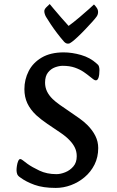

<svg xmlns="http://www.w3.org/2000/svg" viewBox="-20 -909 574 942"><path d="M253.7 13Q191.1 13 149.2 -2.2Q107.3 -17.4 79.6 -38.2Q67.5 -46 64.3 -55.1Q61.1 -64.3 61.1 -73.9Q61.1 -83.5 63.1 -96.2Q65.1 -109 69.3 -118.9Q73.6 -128.7 79.5 -128.7Q84.1 -128.7 92.5 -122.1Q100.9 -115.5 114.8 -105.1Q136.5 -89.5 173.2 -72Q209.8 -54.6 256.9 -54.6Q276.9 -54.6 300 -63.8Q323.2 -73 339.8 -92.3Q356.5 -111.5 356.5 -142.5Q356.5 -165.4 347.5 -184.2Q338.5 -203 322.3 -219.9Q304.7 -239.2 274.6 -259.3Q244.5 -279.5 212.8 -301Q181.2 -322.5 157.5 -344.1Q128.6 -371.5 114.1 -402.4Q99.7 -433.4 99.7 -471.6Q99.7 -519 120.8 -560.3Q141.8 -601.5 185 -626.8Q228.2 -652 292.3 -652Q333.4 -652 377.9 -639.2Q422.4 -626.3 453.8 -597.6Q462.8 -591.2 465.4 -583Q467.9 -574.8 467.9 -565.5Q467.9 -541.7 463.5 -528.3Q459.1 -514.8 450.2 -514.8Q445.2 -514.8 438.3 -519.7Q431.4 -524.6 422.4 -532.1Q409.5 -542.8 391.2 -555.5Q372.8 -568.2 347.3 -577.2Q321.7 -586.1 287.5 -586.1Q270.4 -586.1 250.1 -578.8Q229.9 -571.5 215.5 -553.4Q201.1 -535.4 201.1 -503.5Q201.1 -480.8 210.3 -461.2Q219.5 -441.6 238.2 -423.2Q251.5 -410.2 273.7 -394.4Q295.9 -378.7 321.4 -361.6Q346.9 -344.5 370.2 -327.8Q393.5 -311 408.6 -295.6Q434.1 -270.1 448 -242.1Q461.9 -214.1 461.9 -182.7Q461.9 -137.9 443.8 -101.6Q425.6 -65.4 395.2 -39.8Q364.9 -14.2 328.1 -0.6Q291.4 13 253.7 13ZM313.3 -694.9Q308.9 -694.9 304.6 -696.7Q300.3 -698.5 294.9 -703.7Q278.3 -722.5 261 -745.2Q243.6 -767.9 229.1 -789.8Q214.7 -811.7 205.8 -826.3Q202.1 -832.6 199.8 -840Q197.4 -847.4 197.4 -854.4Q197.4 -863 206.8 -872.8Q216.1 -882.6 223.9 -889.2Q226.8 -885.9 242.8 -866.5Q258.9 -847.1 279.8 -823.2Q300.8 -799.3 316.6 -781.9Q341.9 -800.4 369.1 -823.4Q396.3 -846.5 416.9 -864.9Q437.5 -883.3 441 -887.1Q448.5 -879.9 454.9 -870.3Q461.2 -860.8 461.2 -850.1Q461.2 -844.8 459.6 -839.1Q457.9 -833.4 454 -827.6Q448.7 -819.9 433.4 -802.7Q418.1 -785.5 398.6 -765.2Q379.2 -744.8 361.3 -728Q343.5 -711.3 333.1 -703.7Q326.3 -698.5 322.4 -696.7Q318.5 -694.9 313.3 -694.9Z"/></svg>

Font: Briem Hand Thin
Style: Regular
Weight: 100
Designer: Gunnlaugur SE Briem, Eben Sorkin
Foundry: Sorkin Type Co.
Version: Version 1.003